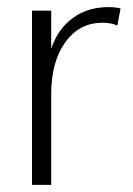

<svg xmlns="http://www.w3.org/2000/svg" viewBox="-20 -520 374 540"><path d="M70 -490H124V-383Q143 -439 185 -469.5Q227 -500 285 -500Q307 -500 319 -496L310 -448Q294 -456 268 -456Q203 -456 163.5 -401Q124 -346 124 -255V0H70Z"/></svg>

Font: Fahkwang ExtraLight
Style: Regular
Weight: 275
Designer: Suppakit Chalermlarp | Katatrad Co.,Ltd.
Foundry: Cadson Demak Co.,Ltd.
Version: Version 1.000; ttfautohint (v1.6)